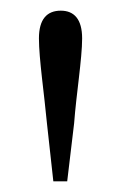

<svg xmlns="http://www.w3.org/2000/svg" viewBox="-20 -822 227 360"><path d="M94 -802C68 -802 53 -786 53 -750C53 -712 63 -645 68 -591L80 -482H106L119 -591C123 -645 134 -712 134 -750C134 -786 119 -802 94 -802Z"/></svg>

Font: Noto Serif HK Light
Style: Regular
Weight: 300
Designer: Ryoko NISHIZUKA 西塚涼子 (kana & ideographs); Frank Grießhammer (Latin, Greek & Cyrillic); Wenlong ZHANG 张文龙 (bopomofo); San
Foundry: Adobe
Version: Version 2.001;hotconv 1.1.0;makeotfexe 2.6.0